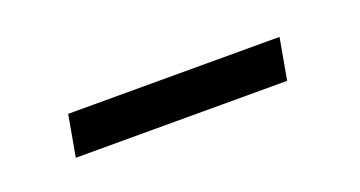

<svg xmlns="http://www.w3.org/2000/svg" viewBox="-23 -427 459 245"><g transform="rotate(-20 207.0 -304.0)"><path d="M65 -332H352L342 -276H55Z"/></g></svg>

Font: Roboto Serif 120pt Expanded Light
Style: Italic
Weight: 300
Width: 7
Italic angle: -10°
Designer: Greg Gazdowicz
Foundry: Commercial Type
Version: Version 1.008